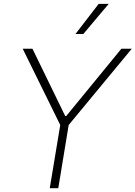

<svg xmlns="http://www.w3.org/2000/svg" viewBox="-20 -982 707 1002"><path d="M98.6 -727.5H149.4L320.3 -376.5H325.7L613.3 -727.5H667.5L338.4 -329.6L284.2 0H239.7L294.4 -329.6ZM374 -804.7 495.1 -961.9H547.4L415 -804.7Z"/></svg>

Font: Inter Tight ExtraLight
Style: Italic
Weight: 250
Italic angle: -9.39999°
Designer: Rasmus Andersson
Foundry: rsms
Version: Version 3.004